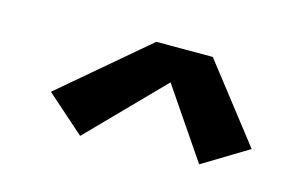

<svg xmlns="http://www.w3.org/2000/svg" viewBox="-49 -806 697 460"><g transform="rotate(15 300.0 -575.5)"><path d="M173 -443 78 -527 291 -708H431L578 -519L466 -451L349 -623Z"/></g></svg>

Font: Iosevka Etoile XBdObl
Style: Regular
Weight: 800
Italic angle: -9°
Designer: Belleve Invis
Foundry: Belleve Invis
Version: Version 15.5.2; ttfautohint (v1.8.4)